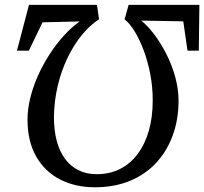

<svg xmlns="http://www.w3.org/2000/svg" viewBox="-20 -763 842 792"><path d="M802.5 -743 800 -554H753.5L736 -675L562.5 -678Q587 -659 613.8 -624.2Q640.5 -589.5 664 -544.5Q687.5 -499.5 702 -448.5Q716.5 -397.5 716.5 -346.5Q716.5 -271.5 693.2 -206.5Q670 -141.5 625.8 -93Q581.5 -44.5 517.2 -17.5Q453 9.5 371 9.5Q291 9.5 228.2 -22.5Q165.5 -54.5 129.5 -117Q93.5 -179.5 93.5 -270Q93.5 -312.5 104.8 -358.5Q116 -404.5 136.2 -450Q156.5 -495.5 183.8 -537.8Q211 -580 242.8 -615.2Q274.5 -650.5 308.5 -674.5L155.5 -671L99 -554H50L99.5 -743H380L388.5 -683.5Q351 -659.5 317.8 -618.8Q284.5 -578 258.8 -524.8Q233 -471.5 218.2 -409.5Q203.5 -347.5 202.5 -280.5Q202.5 -225.5 214 -182Q225.5 -138.5 248.2 -107.8Q271 -77 303.8 -60.8Q336.5 -44.5 379 -44.5Q431.5 -44.5 474 -65.5Q516.5 -86.5 547 -126.8Q577.5 -167 593.8 -223.2Q610 -279.5 610 -349.5Q610 -404 600 -456.5Q590 -509 573 -554.5Q556 -600 535.5 -633.5Q515 -667 494 -683L510.5 -743Z"/></svg>

Font: Merriweather 36pt
Style: Italic
Weight: 400
Italic angle: -7.8°
Version: Version 2.101